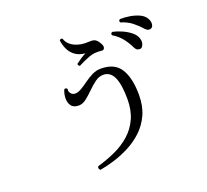

<svg xmlns="http://www.w3.org/2000/svg" viewBox="-140 -973 1280 1186"><g transform="rotate(-20 500.0 -380.0)"><path d="M326 42Q311 30 321 16Q384 -2 440.5 -28Q497 -54 540 -92.5Q583 -131 607.5 -185Q632 -239 632 -313Q632 -406 610.5 -455Q589 -504 541 -504Q514 -504 488 -485Q462 -466 436.5 -440.5Q411 -415 386.5 -396Q362 -377 337 -377Q302 -377 287.5 -398Q273 -419 274 -448.5Q275 -478 286 -502Q291 -506 297 -504Q303 -502 306 -497Q302 -481 313 -467.5Q324 -454 340 -454Q360 -454 383 -467.5Q406 -481 431 -499.5Q456 -518 483.5 -531.5Q511 -545 541 -545Q632 -545 670 -483.5Q708 -422 708 -312Q708 -238 682.5 -182.5Q657 -127 614.5 -87.5Q572 -48 521 -22Q470 4 419 19.5Q368 35 326 42ZM427 -605Q421 -607 418 -612Q415 -617 416 -622Q429 -632 449 -645.5Q469 -659 485 -666Q444 -670 418.5 -689Q393 -708 380 -736Q367 -764 363 -795Q366 -800 372 -801.5Q378 -803 383 -799Q394 -762 434.5 -742Q475 -722 530 -726Q559 -728 572 -719Q585 -710 595 -692Q608 -672 603.5 -658.5Q599 -645 585 -647Q538 -653 501.5 -639Q465 -625 434 -609Q429 -606 427 -605ZM814 -576Q805 -575 795.5 -578.5Q786 -582 778 -598Q761 -633 738 -662.5Q715 -692 677 -715Q672 -729 686 -734Q715 -728 746.5 -714Q778 -700 802.5 -680Q827 -660 834 -634Q840 -612 832.5 -595Q825 -578 814 -576ZM919 -672Q911 -668 901.5 -669.5Q892 -671 879 -684Q854 -713 824.5 -736Q795 -759 752 -772Q748 -778 750 -784Q752 -790 757 -792Q787 -793 820.5 -787.5Q854 -782 882.5 -769Q911 -756 924 -732Q935 -712 932.5 -694.5Q930 -677 919 -672Z"/></g></svg>

Font: Zen Old Mincho
Style: Regular
Weight: 400
Designer: Yoshimichi Ohira
Foundry: Positype
Version: Version 1.001